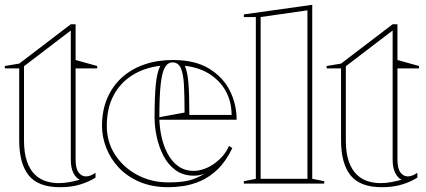

<svg xmlns="http://www.w3.org/2000/svg" viewBox="-20 -765 1776 800"><path d="M230 15Q139 15 99.5 -34.5Q60 -84 60 -181V-480H0V-490L60 -500L275 -664H295V-515L385 -490V-480H295V-100Q295 -63 307.5 -46.5Q320 -30 338 -30Q348 -30 358 -34Q368 -38 378 -45V-25Q364 -16 347 -8.5Q330 -1 311.5 4.5Q293 10 272.5 12.5Q252 15 230 15ZM312 -16Q296 -24 285.5 -45Q275 -66 275 -100V-638L80 -489V-181Q80 -127 92.5 -92Q105 -57 125.5 -37.5Q146 -18 171.5 -10Q197 -2 224 -2Q248 -2 271 -6.5Q294 -11 312 -16Z M700 -515Q793 -515 851.5 -479Q910 -443 938 -386.5Q966 -330 966 -266H640V-276L749 -296Q749 -364 746.5 -410.5Q744 -457 733.5 -481Q723 -505 699 -505Q679 -505 667 -484Q655 -463 649.5 -413.5Q644 -364 644 -276Q644 -239 652 -200Q660 -161 677 -127.5Q694 -94 721.5 -73.5Q749 -53 788 -53Q806 -53 827.5 -60Q849 -67 869.5 -81Q890 -95 907 -114Q924 -133 934 -157L948 -148Q921 -92 887 -59.5Q853 -27 816 -11Q779 5 744.5 10Q710 15 682 15Q613 15 561 -7.5Q509 -30 474.5 -67Q440 -104 422.5 -149.5Q405 -195 405 -240Q405 -305 427 -356Q449 -407 488.5 -442.5Q528 -478 582 -496.5Q636 -515 700 -515ZM425 -240Q425 -174 459 -121Q493 -68 551.5 -36.5Q610 -5 682 -5Q734 -5 766.5 -13Q799 -21 832 -41Q821 -37 810 -35Q799 -33 788 -33Q743 -33 711.5 -56Q680 -79 661 -116Q642 -153 633 -195Q624 -237 624 -276Q624 -359 629 -411.5Q634 -464 648 -491Q581 -483 530.5 -451Q480 -419 452.5 -366Q425 -313 425 -240ZM769 -286H945Q945 -337 923.5 -380Q902 -423 858.5 -453Q815 -483 750 -491Q761 -467 765 -420Q769 -373 769 -286Z M1281 -20 1331 -10V0H996V-10L1046 -19.9V-694H996V-705L1281 -745ZM1066 -20H1261V-722L1066 -694Z M1571 15Q1480 15 1440.5 -34.5Q1401 -84 1401 -181V-480H1341V-490L1401 -500L1616 -664H1636V-515L1726 -490V-480H1636V-100Q1636 -63 1648.5 -46.5Q1661 -30 1679 -30Q1689 -30 1699 -34Q1709 -38 1719 -45V-25Q1705 -16 1688 -8.5Q1671 -1 1652.5 4.5Q1634 10 1613.5 12.5Q1593 15 1571 15ZM1653 -16Q1637 -24 1626.5 -45Q1616 -66 1616 -100V-638L1421 -489V-181Q1421 -127 1433.5 -92Q1446 -57 1466.5 -37.5Q1487 -18 1512.5 -10Q1538 -2 1565 -2Q1589 -2 1612 -6.5Q1635 -11 1653 -16Z"/></svg>

Font: Kalnia Glaze Thin
Style: Regular
Weight: 100
Version: Version 1.110